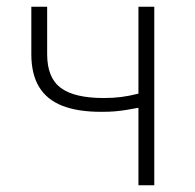

<svg xmlns="http://www.w3.org/2000/svg" viewBox="-20 -550 580 570"><path d="M391 0V-230Q370 -226 354 -223.5Q338 -221 321.5 -219.5Q305 -218 280 -218Q211 -218 165 -236Q119 -254 96 -292Q73 -330 73 -389V-530H120V-389Q120 -319 160.5 -289Q201 -259 288 -259Q316 -259 339.5 -262Q363 -265 391 -272V-530H438V0Z"/></svg>

Font: Noto Sans JP ExtraLight
Style: Regular
Weight: 250
Designer: Ryoko NISHIZUKA  (kana, bopomofo & ideographs); Paul D. Hunt (Latin, Greek & Cyrillic); Sandoll Communications , Soo-you
Foundry: Adobe
Version: Version 2.004-H2;hotconv 1.0.118;makeotfexe 2.5.65603